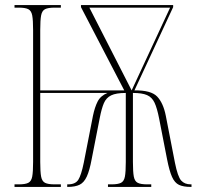

<svg xmlns="http://www.w3.org/2000/svg" viewBox="-20 -734 772 754"><path d="M37 0V-10H54Q79 -10 91 -16Q103 -22 106.5 -40.5Q110 -59 110 -98V-616Q110 -655 106.5 -673.5Q103 -692 91 -698Q79 -704 54 -704H37V-714H219V-704H194Q169 -704 157 -698Q145 -692 141.5 -673.5Q138 -655 138 -616V-379H468L298 -706V-714H660V-706L508 -379Q573 -380 597 -355Q621 -330 631 -280L667 -95Q678 -40 691.5 -25Q705 -10 729 -10H732V0H729Q700 0 683 -8Q666 -16 655.5 -39.5Q645 -63 636 -109L605 -268Q597 -309 587 -330.5Q577 -352 557.5 -360.5Q538 -369 502 -369V-98Q502 -59 505.5 -40.5Q509 -22 521 -16Q533 -10 558 -10H574V0H404V-10H418Q443 -10 455 -16Q467 -22 470.5 -40.5Q474 -59 474 -98V-369Q436 -369 416.5 -359.5Q397 -350 388 -329Q379 -308 372 -272L340 -109Q332 -65 321 -41Q310 -17 292.5 -8.5Q275 0 246 0H244V-10H247Q276 -10 287.5 -28Q299 -46 309 -95L345 -279Q352 -313 363.5 -335.5Q375 -358 402 -369H138V-98Q138 -59 141.5 -40.5Q145 -22 157 -16Q169 -10 194 -10H219V0ZM497 -379 648 -704H331Z"/></svg>

Font: Noto Serif Display ExtraCondensed Thin
Style: Regular
Weight: 100
Width: 2
Designer: Monotype Design Team
Foundry: Monotype Imaging Inc.
Version: Version 2.009